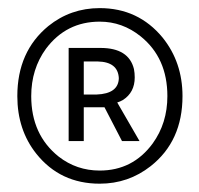

<svg xmlns="http://www.w3.org/2000/svg" viewBox="-20 -809 488 471"><path d="M224.6 -358.4Q127.9 -358.4 69.3 -431.6Q22.5 -490.2 22.5 -573.2Q22.5 -682.6 98.6 -745.1Q153.3 -789.1 224.6 -789.1Q319.3 -789.1 378.9 -716.8Q427.7 -656.2 427.7 -573.2Q427.7 -462.9 349.6 -401.4Q294.9 -358.4 224.6 -358.4ZM224.6 -390.6Q305.7 -390.6 354.5 -457Q390.6 -506.8 390.6 -573.2Q390.6 -667 325.2 -719.7Q280.3 -755.9 224.6 -755.9Q142.6 -755.9 92.8 -689.5Q56.6 -639.6 56.6 -573.2Q56.6 -478.5 124 -424.8Q168 -390.6 224.6 -390.6ZM148.4 -462.9V-691.4H226.6Q295.9 -691.4 308.6 -639.6Q310.5 -629.9 310.5 -619.1Q310.5 -582 281.2 -563.5Q274.4 -559.6 267.6 -557.6L322.3 -462.9H279.3L236.3 -545.9H185.5V-462.9ZM185.5 -577.1H216.8Q270.5 -579.1 271.5 -617.2Q269.5 -657.2 219.7 -658.2H185.5Z"/></svg>

Font: Taipei Sans TC Beta Light
Style: Regular
Weight: 300
Designer: JT Foundry
Foundry: JT Foundry
Version: Version 1.000